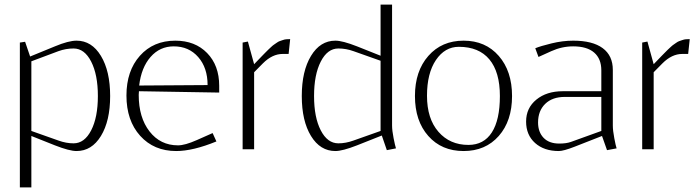

<svg xmlns="http://www.w3.org/2000/svg" viewBox="-20 -653 3062 840"><path d="M66.9 -466.8 89.8 -470.2 111.8 -405.8 220.2 -450.2Q279.8 -475.1 314.9 -475.1Q381.3 -475.1 421.6 -408.4Q461.9 -341.8 461.9 -232.9Q461.9 -124 421.6 -58.1Q381.3 7.8 314.9 7.8Q283.7 7.8 220.2 -17.1L117.2 -58.1V167H66.9ZM117.2 -384.8V-80.1L235.8 -38.1Q269.5 -25.9 301.8 -25.9Q349.6 -25.9 378.9 -82.8Q408.2 -139.6 408.2 -232.9Q408.2 -326.2 378.9 -383.5Q349.6 -440.9 301.8 -440.9Q268.1 -440.9 235.8 -429.2Z M587.9 -253.9Q587.9 -251.5 587.4 -246.1Q586.9 -240.7 586.9 -237.8Q586.9 -138.7 634.3 -77.9Q681.6 -17.1 758.8 -17.1Q789.1 -17.1 840.8 -40L910.2 -70.8L926.8 -34.2Q824.2 7.8 751 7.8Q653.3 7.8 593.3 -58.8Q533.2 -125.5 533.2 -234.9Q533.2 -342.8 592 -408.9Q650.9 -475.1 747.1 -475.1Q833.5 -475.1 886.2 -420.9Q939 -366.7 939 -277.8V-248ZM588.9 -278.8 888.2 -280.8Q888.2 -356.4 847.2 -403.3Q806.2 -450.2 740.2 -450.2Q679.2 -450.2 638.7 -403.8Q598.1 -357.4 588.9 -278.8Z M1242.7 -417H1216.8Q1171.4 -417 1130.4 -376L1091.8 -336.9V0H1041.5V-466.8L1064.5 -471.2L1091.8 -372.1L1125.5 -407.2Q1128.9 -410.6 1139.4 -421.4Q1149.9 -432.1 1153.1 -435.1Q1156.2 -438 1165 -446.3Q1173.8 -454.6 1177.7 -457Q1181.6 -459.5 1189.7 -465.3Q1197.8 -471.2 1203.1 -472.9Q1208.5 -474.6 1216.6 -477.5Q1224.6 -480.5 1232.4 -481.2Q1240.2 -481.9 1249.5 -481.9Z M1447.3 -475.1Q1478.5 -475.1 1542 -450.2L1645 -409.2V-632.8H1695.3V-104Q1695.3 -82 1701.9 -48.8Q1708.5 -15.6 1712.4 -3.9L1672.4 3.9L1650.4 -60.1L1542 -17.1Q1478.5 7.8 1447.3 7.8Q1380.9 7.8 1340.6 -58.1Q1300.3 -124 1300.3 -232.9Q1300.3 -341.8 1340.6 -408.4Q1380.9 -475.1 1447.3 -475.1ZM1645 -80.1V-387.2L1526.4 -429.2Q1494.1 -440.9 1460.4 -440.9Q1412.6 -440.9 1383.3 -383.5Q1354 -326.2 1354 -232.9Q1354 -139.6 1383.3 -82.8Q1412.6 -25.9 1460.4 -25.9Q1492.7 -25.9 1526.4 -38.1Z M2029.3 -19Q2096.7 -19 2131.8 -73.7Q2167 -128.4 2167 -232.9Q2167 -337.9 2121.1 -393.1Q2075.2 -448.2 1987.3 -448.2Q1926.3 -448.2 1887.2 -390.4Q1848.1 -332.5 1848.1 -233.9Q1848.1 -133.8 1898.2 -76.4Q1948.2 -19 2029.3 -19ZM2008.3 7.8Q1912.1 7.8 1853.8 -58.1Q1795.4 -124 1795.4 -232.9Q1795.4 -341.8 1854 -408.4Q1912.6 -475.1 2008.3 -475.1Q2104 -475.1 2162.1 -408.4Q2220.2 -341.8 2220.2 -232.9Q2220.2 -124 2162.1 -58.1Q2104 7.8 2008.3 7.8Z M2487.8 -475.1Q2572.3 -475.1 2616.7 -442.4Q2661.1 -409.7 2661.1 -347.2V-104Q2661.1 -82 2667.5 -48.6Q2673.8 -15.1 2677.7 -3.9L2635.7 3.9L2613.8 -58.1L2494.1 -11.2Q2445.3 7.8 2424.8 7.8Q2360.4 7.8 2321 -27.3Q2281.7 -62.5 2281.7 -121.1Q2281.7 -180.7 2326.7 -217.3Q2371.6 -253.9 2441.9 -253.9H2610.8V-345.2Q2610.8 -396 2579.3 -423.1Q2547.9 -450.2 2487.8 -450.2Q2438.5 -450.2 2392.1 -429.2L2335.9 -403.8L2321.8 -441.9Q2343.8 -451.2 2392.6 -463.1Q2441.4 -475.1 2487.8 -475.1ZM2610.8 -229H2451.2Q2396.5 -229 2365.2 -198.5Q2334 -168 2334 -117.2Q2334 -75.2 2358.2 -50Q2382.3 -24.9 2426.8 -24.9Q2458 -24.9 2478 -32.2L2610.8 -80.1Z M2990.7 -417H2964.8Q2919.4 -417 2878.4 -376L2839.8 -336.9V0H2789.6V-466.8L2812.5 -471.2L2839.8 -372.1L2873.5 -407.2Q2877 -410.6 2887.5 -421.4Q2897.9 -432.1 2901.1 -435.1Q2904.3 -438 2913.1 -446.3Q2921.9 -454.6 2925.8 -457Q2929.7 -459.5 2937.7 -465.3Q2945.8 -471.2 2951.2 -472.9Q2956.5 -474.6 2964.6 -477.5Q2972.7 -480.5 2980.5 -481.2Q2988.3 -481.9 2997.6 -481.9Z"/></svg>

Font: Resagokr
Style: Light
Weight: 300
Designer: gluk
Foundry: gluk
Version: Version 0.95